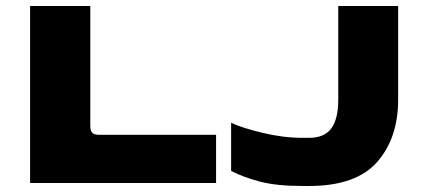

<svg xmlns="http://www.w3.org/2000/svg" viewBox="-20 -608 1423 638"><path d="M280 -588V-190Q280 -174 286.5 -167Q293 -160 309 -160H698V0H80V-588ZM748 -40V-200Q784 -183 853 -166.5Q922 -150 985 -150H1007Q1058 -150 1081 -181.5Q1104 -213 1104 -277V-588H1303V-277Q1303 -149 1233 -69.5Q1163 10 1007 10H985Q899 10 844 -4.5Q789 -19 748 -40Z"/></svg>

Font: Dashboard
Style: Regular
Weight: 400
Designer: jaiki
Version: Version 1.000